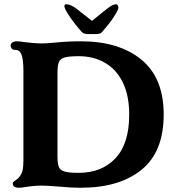

<svg xmlns="http://www.w3.org/2000/svg" viewBox="-20 -872 818 902"><path d="M40 -10Q40 -15 43.5 -18Q47 -21 52 -24Q56 -27 61 -31Q66 -35 70 -40Q82 -54 86 -71.5Q90 -89 90 -120V-538Q90 -596 80 -618Q71 -638 50.3 -638H48.3Q40 -638 35 -644Q30 -650 30 -658Q30 -666 37.5 -672Q45 -678 60 -678Q69 -678 97 -674Q113 -672 134.5 -670Q156 -668 179 -668Q198 -668 240 -672Q298 -678 360 -678Q539 -678 644 -592Q749 -506 749 -334Q749 -159 645 -74.5Q541 10 360 10Q311 10 249 4Q199 0 179 0Q139 0 97 7Q81 10 70 10Q40 10 40 -10ZM587 -333.7Q587 -423 557 -484.5Q527 -546 473.3 -577Q419.5 -608 350 -608Q303.6 -608 283.3 -602Q263 -596 256.5 -580Q250 -564 250 -528V-140Q250 -105 255.8 -89.1Q261.7 -73.3 282.1 -66.6Q302.5 -60 350 -60Q457.9 -60 522.4 -128.5Q587 -197 587 -333.7ZM287 -828Q293 -815 312.5 -786.5Q332 -758 362 -724Q372 -712 392 -712H432Q452 -712 460 -722Q494 -761 512 -788.5Q530 -816 534 -827Q538 -837 534.5 -844.5Q531 -852 525 -852Q509 -852 483 -831L412 -774L338 -832Q325 -842 312.5 -847Q300 -852 292 -852Q276 -852 287 -828Z"/></svg>

Font: Raigarh
Style: Regular
Weight: 400
Designer: jaikishan Patel
Foundry: MagicType
Version: Version 1.000;FEAKit 1.0